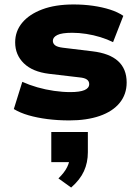

<svg xmlns="http://www.w3.org/2000/svg" viewBox="-20 -529 618 861"><path d="M291 11Q239 11 192.5 5Q146 -1 108 -12Q70 -23 42 -40L80 -162Q111 -148 147.5 -137.5Q184 -127 222.5 -121.5Q261 -116 295 -116Q338 -116 359 -125Q380 -134 380 -152Q380 -165 369.5 -172.5Q359 -180 336 -182L200 -198Q126 -207 87 -245Q48 -283 48 -339Q48 -389 79.5 -427Q111 -465 169.5 -487Q228 -509 310 -509Q356 -509 397.5 -503Q439 -497 473.5 -486Q508 -475 533 -458L487 -340Q461 -353 430 -362.5Q399 -372 366.5 -377Q334 -382 304 -382Q257 -382 237 -372Q217 -362 217 -346Q217 -334 227 -326Q237 -318 262 -315L394 -299Q471 -290 509.5 -255Q548 -220 548 -159Q548 -106 516.5 -67.5Q485 -29 427 -9Q369 11 291 11ZM299 312 242 271Q269 245 281 220.5Q293 196 293 174L327 198H210V63H374V154Q374 200 356.5 238.5Q339 277 299 312Z"/></svg>

Font: Nunito Sans 10pt SemiExpanded Black
Style: Regular
Weight: 900
Width: 6
Designer: Vernon Adams
Foundry: Vernon Adams
Version: Version 3.101;gftools[0.9.27]